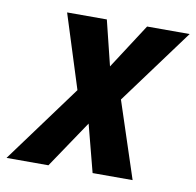

<svg xmlns="http://www.w3.org/2000/svg" viewBox="-115 -613 695 681"><g transform="rotate(10 232.5 -272.5)"><path d="M-48.8 0 157.2 -280.3 73.2 -545.4H216.3L256.3 -383.3L361.3 -545.4H514.6L314.9 -274.4L405.3 0H261.2L216.8 -170.4L102.1 0Z"/></g></svg>

Font: Open Sans SemiCondensed
Style: Bold Italic
Weight: 700
Width: 4
Italic angle: -12°
Designer: Monotype Design Team
Foundry: Monotype Imaging Inc.
Version: Version 3.003